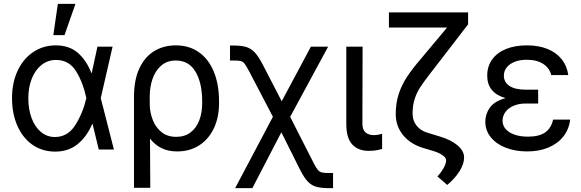

<svg xmlns="http://www.w3.org/2000/svg" viewBox="-20 -771 2996 990"><path d="M42 -265.6Q42 -344.2 70.8 -406Q99.6 -467.8 151.1 -502.4Q202.6 -537.1 267.6 -537.1Q336.4 -537.1 380.9 -499Q425.3 -460.9 452.1 -392.6H452.6L482.4 -530.3H560.5L499.5 -265.1L567.4 0H489.3L457 -132.8H456.1Q427.7 -66.4 380.4 -27.8Q333 10.7 264.6 10.7Q198.2 10.7 147.7 -24.4Q97.2 -59.6 69.6 -122.3Q42 -185.1 42 -265.6ZM262.7 -64.5Q329.6 -64.5 368.7 -126.7Q407.7 -189 424.8 -263.7L425.3 -265.1L424.8 -266.6Q409.7 -341.3 373.5 -401.6Q337.4 -461.9 268.6 -461.9Q227.5 -461.9 195.1 -436.8Q162.6 -411.6 144.3 -366.5Q126 -321.3 126 -263.7Q126 -207 143.1 -161.6Q160.2 -116.2 191.4 -90.3Q222.7 -64.5 262.7 -64.5ZM278.3 -751H369.1L312.5 -589.8H254.9Z M886.7 -537.1Q956.1 -537.1 1006.3 -501.2Q1056.6 -465.3 1083 -400.1Q1109.4 -335 1109.4 -248V-238.3Q1109.4 -166 1083 -109.9Q1056.6 -53.7 1007.8 -22Q959 9.8 893.6 9.8Q847.2 9.8 813 -7.1Q778.8 -23.9 753.4 -56.6L754.9 197.3H670.9V-272.5Q670.9 -358.9 698.7 -418.5Q726.6 -478 775.1 -507.6Q823.7 -537.1 886.7 -537.1ZM752.4 -223.1Q754.4 -186 768.8 -149.9Q783.2 -113.8 813.2 -89.6Q843.3 -65.4 888.7 -65.4Q932.6 -65.4 962.9 -88.6Q993.2 -111.8 1007.8 -151.1Q1022.5 -190.4 1022.5 -238.3V-248Q1022.5 -342.8 988.3 -400.9Q954.1 -459 886.7 -459Q840.8 -459 810.5 -432.1Q780.3 -405.3 766.1 -363Q752 -320.8 752 -273.4Z M1387.2 -168.9 1265.6 -401.4Q1249.5 -431.6 1241.5 -442.1Q1233.4 -452.6 1222.9 -455.8Q1212.4 -459 1186.5 -459H1166V-536.1H1186.5Q1227.1 -536.1 1251.5 -528.1Q1275.9 -520 1294.7 -499.5Q1313.5 -479 1335 -437.5L1432.6 -249L1583 -530.3H1671.9L1476.1 -168.5L1597.7 70.3Q1609.9 94.7 1618.9 105Q1627.9 115.2 1639.6 118.2Q1651.4 121.1 1676.8 121.1H1697.3V199.2H1676.8Q1635.3 199.2 1610.4 191.9Q1585.4 184.6 1566.9 165Q1548.3 145.5 1528.3 106.4L1430.7 -88.9L1281.2 199.2H1192.4Z M1849.6 -530.3 1848.6 -132.8Q1848.6 -74.2 1910.2 -74.2Q1926.3 -74.2 1950.2 -81.1V-2.9Q1934.1 1.5 1918 4.2Q1901.9 6.8 1879.9 6.8Q1827.1 6.8 1796.4 -26.1Q1765.6 -59.1 1765.6 -131.8V-530.3Z M2393.6 -645.5 2230.5 -433.6 2203.1 -398.4Q2165 -349.1 2147.2 -322Q2129.4 -294.9 2118.4 -261.7Q2107.4 -228.5 2107.4 -184.6Q2107.4 -149.4 2127.9 -123.3Q2148.4 -97.2 2183.6 -86.9L2247.1 -67.4Q2306.2 -49.8 2339.6 -21.2Q2373 7.3 2373 41Q2373 74.2 2349.6 111.6Q2326.2 148.9 2286.1 182.6L2235.4 138.7Q2256.3 116.2 2268.3 93.8Q2280.3 71.3 2280.3 55.7Q2280.3 42 2261.2 28.8Q2242.2 15.6 2209 5.9L2166 -6.8Q2098.1 -26.4 2059.3 -73.2Q2020.5 -120.1 2020.5 -182.6Q2020.5 -239.3 2035.9 -286.4Q2051.3 -333.5 2079.6 -376.2Q2107.9 -418.9 2155.3 -473.6L2285.2 -628.9H1985.4V-707H2393.6Z M2586.9 -265.1Q2492.2 -292 2492.2 -380.9Q2492.2 -429.2 2517.8 -464.6Q2543.5 -500 2589.6 -518.6Q2635.7 -537.1 2696.3 -537.1Q2756.8 -537.1 2802.5 -518.8Q2848.1 -500.5 2875.7 -466.1Q2903.3 -431.6 2910.2 -383.8H2822.3Q2814 -419.9 2781 -441.4Q2748 -462.9 2696.3 -462.9Q2660.6 -462.9 2634 -452.4Q2607.4 -441.9 2592.8 -423.3Q2578.1 -404.8 2578.1 -380.9Q2578.1 -347.2 2606.9 -327.9Q2635.7 -308.6 2691.4 -308.6H2754.9V-237.3H2691.4Q2655.8 -237.3 2628.4 -225.6Q2601.1 -213.9 2586.2 -193.6Q2571.3 -173.3 2571.3 -148.4Q2571.3 -124 2587.4 -105.5Q2603.5 -86.9 2633.3 -76.7Q2663.1 -66.4 2702.1 -66.4Q2759.3 -66.4 2790.5 -87.9Q2821.8 -109.4 2832 -154.3H2919.9Q2914.1 -105 2885.3 -67.9Q2856.4 -30.8 2808.3 -10.5Q2760.3 9.8 2698.2 9.8Q2636.7 9.8 2587.4 -9.5Q2538.1 -28.8 2510.3 -63.7Q2482.4 -98.6 2482.4 -143.6Q2482.4 -183.1 2506.1 -216.3Q2529.8 -249.5 2586.9 -265.1Z"/></svg>

Font: Pretendard Std
Style: Regular
Weight: 400
Designer: Base glyphs from Inter by Rasmus Andersson; Hangeul glyphs from Noto Sans CJK(Source Han Sans) by Jang Soo-young and Kan
Foundry: Kil Hyung-jin
Version: Version 1.309